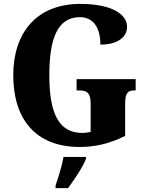

<svg xmlns="http://www.w3.org/2000/svg" viewBox="-20 -744 756 985"><path d="M389 10C472 10 547 -9 622 -47V-205C622 -260 630 -280 668 -280H676V-338H373V-280H389C433 -280 445 -260 445 -209V-67C428 -64 414 -62 402 -62C279 -62 233 -167 233 -358C233 -550 277 -656 390 -656C457 -656 495 -604 495 -515C589 -515 632 -558 632 -606C632 -672 551 -724 392 -724C166 -724 48 -574 48 -358C48 -137 159 10 389 10ZM265 208V221H329C361 178 405 113 421 71V61H306C299 103 278 170 265 208Z"/></svg>

Font: Noto Serif Myanmar Condensed Black
Style: Regular
Weight: 900
Width: 3
Designer: Ben Mitchell and the Monotype Design Team
Foundry: Monotype Imaging Inc.
Version: Version 2.106